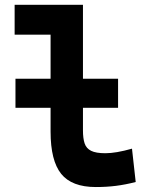

<svg xmlns="http://www.w3.org/2000/svg" viewBox="-20 -752 626 782"><path d="M43 -313V-431.2H460.9V-313ZM370.1 9.8Q272.5 9.8 229.2 -43.9Q186 -97.7 186 -215.8V-732.4H317.9V-220.7Q317.9 -188.3 324.7 -167.9Q331.5 -147.5 351.2 -137.7Q370.8 -127.9 409.2 -127.9Q452.1 -127.9 517.6 -146.5L532.7 -10.7Q491.2 0 452.6 4.9Q414.1 9.8 370.1 9.8ZM39.6 -610.8V-732.4H194.8V-610.8Z"/></svg>

Font: Cascadia Mono
Style: Regular
Weight: 400
Monospace: yes
Designer: Aaron Bell
Foundry: Saja Typeworks
Version: Version 2404.023